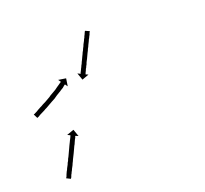

<svg xmlns="http://www.w3.org/2000/svg" viewBox="-100 -666 837 785"><g transform="rotate(-20 318.0 -273.5)"><path d="M31 -299Q33 -299 36 -301Q40 -303 44 -305Q49 -308 54 -311Q59 -314 65 -317Q72 -320 78 -324Q85 -328 92 -331Q99 -335 106 -339Q106 -339 106 -339Q106 -339 106 -339Q106 -339 106 -339Q106 -339 106 -339Q114 -343 120 -348Q120 -348 120 -348Q120 -348 120 -348Q120 -348 120 -348Q120 -348 120 -348Q127 -352 134 -356Q134 -356 134 -356Q134 -356 134 -356Q134 -356 134 -356Q134 -356 134 -356Q140 -360 146 -363Q146 -363 146 -363Q146 -363 146 -363Q146 -363 146 -363Q146 -363 146 -363Q152 -367 157 -371Q157 -371 157 -371Q157 -371 157 -371Q157 -371 157 -371Q157 -371 157 -371Q162 -374 166 -377Q166 -377 166 -377Q166 -377 166 -377Q166 -377 166 -377Q166 -377 166 -377Q170 -380 173 -382Q176 -384 178 -385Q178 -386 179 -386L171 -397L204 -392L199 -359L191 -370Q190 -369 189 -369Q187 -367 185 -366Q182 -363 178 -360Q178 -360 178 -360Q178 -360 178 -360Q178 -360 178 -360Q178 -360 178 -360Q173 -357 168 -354Q168 -354 168 -354Q168 -354 168 -354Q168 -354 168 -354Q168 -354 168 -354Q163 -350 157 -347Q157 -347 157 -347Q157 -347 157 -347Q157 -347 157 -347Q157 -347 157 -347Q151 -343 144 -339Q144 -339 144 -339Q144 -339 144 -339Q144 -339 144 -339Q144 -339 144 -339Q138 -335 131 -330Q131 -330 131 -330Q131 -330 131 -330Q131 -330 131 -330Q131 -330 131 -330Q124 -326 116 -322Q116 -322 116 -322Q116 -322 116 -322Q116 -322 116 -322Q116 -322 116 -322Q109 -318 102 -314Q95 -310 88 -306Q81 -303 75 -299Q69 -296 63 -293Q58 -290 53 -288Q49 -286 45 -283Q42 -282 40 -281Q39 -280 38 -280L29 -298Q30 -298 31 -299ZM360 -538Q358 -534 357 -533Q357 -531 356 -529Q355 -527 354 -525Q352 -522 351 -519.5Q350 -517 349 -515Q347 -512 345.5 -509Q344 -506 343 -503Q341 -499 339.5 -496Q338 -493 336 -489Q335 -486 333 -482Q331 -478 329 -475Q328 -471 326 -467.5Q324 -464 322 -460Q320 -456 318.5 -452.5Q317 -449 315 -445Q313 -441 311.5 -437.5Q310 -434 308 -431Q306 -427 304.5 -424Q303 -421 302 -417Q300 -414 298.5 -411Q297 -408 296 -405Q294 -403 293 -400.5Q292 -398 291 -395Q290 -393 289 -391Q288 -389 287 -387Q286 -385 285 -382Q284 -381 284 -380L295 -375L265 -364L254 -395L266 -389Q266 -390 267 -391Q267 -392 267.5 -393.5Q268 -395 269 -396Q270 -398 273 -404Q274 -406 275 -408.5Q276 -411 278 -414Q279 -417 280.5 -420Q282 -423 284 -426Q287 -434 290 -439Q292 -443 293.5 -446.5Q295 -450 297 -454Q299 -457 300.5 -461Q302 -465 304 -469Q306 -472 308 -476Q310 -480 311 -483Q313 -487 315 -490.5Q317 -494 318 -498Q320 -501 321.5 -504.5Q323 -508 325 -511Q326 -514 327.5 -517Q329 -520 331 -523Q332 -526 333 -528.5Q334 -531 336 -534Q338 -538 339 -541Q340 -543 342 -547Q342 -547 342.5 -547.5Q343 -548 343 -548L361 -540Q361 -539 360 -538ZM65 -9Q66 -11 68 -14Q70 -19 71 -22Q73 -26 76 -33Q78 -36 79.5 -39Q81 -42 82 -45Q84 -48 85.5 -51.5Q87 -55 89 -58Q90 -62 92 -65.5Q94 -69 96 -72Q97 -76 99 -80Q101 -84 103 -87Q105 -91 106.5 -94.5Q108 -98 110 -102Q112 -106 113.5 -109.5Q115 -113 117 -117Q118 -120 120 -123.5Q122 -127 123 -130Q126 -136 129 -142Q130 -145 131.5 -147.5Q133 -150 134 -152Q136 -157 138 -160Q139 -163 140 -165Q141 -166 141 -167L129 -173L160 -184L171 -153L159 -158Q159 -158 158 -157Q157 -154 156 -151Q154 -148 152 -144Q151 -141 149.5 -138.5Q148 -136 147 -133Q146 -130 144.5 -127Q143 -124 141 -121Q140 -118 138 -114.5Q136 -111 135 -108Q133 -104 131.5 -100.5Q130 -97 128 -93Q126 -90 124.5 -86Q123 -82 121 -79Q119 -75 117 -71Q115 -67 114 -64Q110 -57 107 -49Q105 -46 103.5 -42.5Q102 -39 100 -36Q99 -33 97.5 -30Q96 -27 94 -24Q93 -20 89 -14Q88 -12 87.5 -10Q87 -8 86 -6Q85 -4 84.5 -3Q84 -2 83 -1Q83 0 82 1L64 -8Q64 -8 64.5 -8.5Q65 -9 65 -9Z"/></g></svg>

Font: FRB American Cursive Just Arrows
Style: Italic
Weight: 400
Italic angle: -25°
Version: Version 2.0;Modular Font Editor K font №1